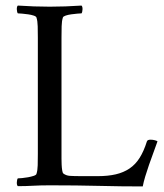

<svg xmlns="http://www.w3.org/2000/svg" viewBox="-20 -666 590 690"><path d="M159 -642Q188 -642 215.5 -643Q243 -644 273 -646Q277 -642 276.5 -632Q276 -622 273 -618Q269 -618 258 -617Q247 -616 236 -614.5Q225 -613 216 -610Q207 -607 206 -603Q202 -591 201.5 -571.5Q201 -552 201 -530V-113Q201 -107 201 -96.5Q201 -86 201.5 -74.5Q202 -63 203.5 -54Q205 -45 207 -43Q217 -35 231 -34Q245 -33 276 -33H332Q368 -33 396 -39.5Q424 -46 445.5 -60.5Q467 -75 482 -99Q497 -123 508 -158Q510 -164 521 -164Q529 -164 536.5 -162Q544 -160 546 -158Q539 -138 531 -116.5Q523 -95 515.5 -73.5Q508 -52 502 -32Q496 -12 493 4Q453 4 414.5 3.5Q376 3 335.5 2Q295 1 252 0.5Q209 0 160 0Q125 0 99 1.5Q73 3 44 3Q40 -1 40.5 -11Q41 -21 44 -25Q49 -25 59.5 -26Q70 -27 81 -29Q92 -31 101 -34Q110 -37 111 -41Q115 -53 115.5 -72Q116 -91 116 -113V-530Q116 -552 115.5 -571.5Q115 -591 111 -603Q110 -607 101 -610Q92 -613 81 -614.5Q70 -616 59.5 -617Q49 -618 44 -618Q41 -622 40.5 -632Q40 -642 44 -646Q74 -644 102 -643Q130 -642 159 -642Z"/></svg>

Font: Vermiglione
Style: Regular
Weight: 400
Version: Version 1.000